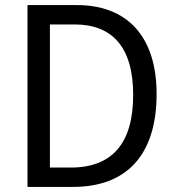

<svg xmlns="http://www.w3.org/2000/svg" viewBox="-20 -734 692 754"><path d="M595 -365C595 -593 477 -714 283 -714H88V0H267C476 0 595 -124 595 -365ZM503 -361C503 -173 422 -76 258 -76H176V-638H273C421 -638 503 -549 503 -361Z"/></svg>

Font: Noto Sans Thai Looped SemiCondensed
Style: Regular
Weight: 400
Width: 4
Designer: Sasikarn Vongin, Ben Mitchell
Foundry: The Fontpad Ltd
Version: Version 1.001